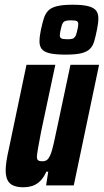

<svg xmlns="http://www.w3.org/2000/svg" viewBox="-20 -784 439 812"><path d="M80 8Q53 8 36 0.5Q19 -7 11.5 -23Q4 -39 4 -65Q4 -80 7.5 -103.5Q11 -127 18 -157L92 -510H214L154 -228Q145 -182 141 -158Q137 -134 136 -122Q136 -113 138.5 -109Q141 -105 146.5 -103.5Q152 -102 160 -102Q171 -102 178.5 -107.5Q186 -113 193 -129Q200 -145 207 -176.5Q214 -208 225 -260L278 -510H399L292 0H175L184 -58H176Q164 -31 148 -16.5Q132 -2 114.5 3Q97 8 80 8ZM257 -553Q213 -553 189 -559Q165 -565 156 -577.5Q147 -590 147 -608Q147 -619 148.5 -631.5Q150 -644 153 -658Q159 -686 165.5 -706.5Q172 -727 184.5 -739.5Q197 -752 221.5 -758Q246 -764 287 -764Q331 -764 354.5 -757.5Q378 -751 387 -738.5Q396 -726 396 -707Q396 -697 394.5 -684.5Q393 -672 390 -658Q384 -628 378 -608Q372 -588 359 -576Q346 -564 322.5 -558.5Q299 -553 257 -553ZM266 -618Q279 -618 286 -620Q293 -622 297.5 -628.5Q302 -635 305 -648Q307 -655 309 -665.5Q311 -676 311 -682Q311 -691 305.5 -694.5Q300 -698 280 -698Q267 -698 259 -696Q251 -694 246.5 -688Q242 -682 239 -668Q237 -662 235 -651Q233 -640 233 -634Q233 -625 239.5 -621.5Q246 -618 266 -618Z"/></svg>

Font: Saira ExtraCondensed ExtraBold
Style: Italic
Weight: 800
Width: 2
Italic angle: -12°
Designer: Hector Gatti with collaboration of the Omnibus-Type team
Foundry: Omnibus-Type
Version: Version 1.101